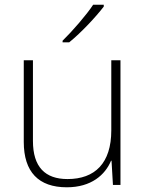

<svg xmlns="http://www.w3.org/2000/svg" viewBox="-20 -786 622 816"><path d="M421 -758V-766H376C348 -723 287 -653 246 -613V-606H274C326 -648 388 -715 421 -758ZM492 -530H453V-232C453 -92 383 -25 267 -25C172 -25 120 -76 120 -187V-530H81V-183C81 -55 144 10 264 10C368 10 427 -43 452 -103H454L460 0H492Z"/></svg>

Font: Noto Sans Thai Looped ExtraLight
Style: Regular
Weight: 200
Designer: Sasikarn Vongin, Ben Mitchell
Foundry: The Fontpad Ltd
Version: Version 1.001